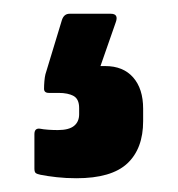

<svg xmlns="http://www.w3.org/2000/svg" viewBox="-20 -66 258 279"><path d="M91 193Q76 193 62.5 191.5Q49 190 39 188Q34 187 32 185.5Q30 184 30 179V129Q30 120 38 121Q43 122 50 122.5Q57 123 64 123Q80 123 87.5 117Q95 111 95 100V91Q95 78 87 73.5Q79 69 65 69H51Q44 69 44 63Q44 58 44.5 52Q45 46 46 42L70 -37Q73 -46 81 -46H141Q153 -46 148 -33L126 30H133Q159 30 173.5 46.5Q188 63 188 92V110Q188 150 165 171.5Q142 193 91 193Z"/></svg>

Font: Sofia Sans Condensed ExtraBold
Style: Regular
Weight: 800
Designer: Botio Nikoltchev, Ani Petrova
Foundry: lettersoup
Version: Version 4.101